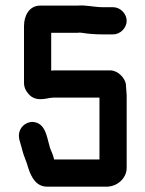

<svg xmlns="http://www.w3.org/2000/svg" viewBox="-20 -684 544 720"><path d="M404 -657H365C334 -657 300 -666 271 -663H131C90 -663 70 -626 70 -586V-372C70 -359 75 -346 85 -334C102 -313 123 -308 158 -315C163 -316 167 -317 170 -317C176 -318 182 -318 187 -318H353V-86H183C178 -106 176 -108 168 -128C157 -163 154 -205 124 -221C95 -236 66 -219 56 -198C43 -172 58 -147 63 -123C68 -101 81 -75 86 -54C98 -17 117 16 157 16H380C420 16 455 -16 455 -54V-328C455 -336 452 -359 452 -369C448 -393 421 -420 394 -420H187C182 -420 177 -420 172 -419V-561H272C275 -562 280 -562 287 -561C309 -557 340 -555 365 -555H404C431 -555 455 -579 455 -606C455 -633 431 -657 404 -657Z"/></svg>

Font: Electronic
Style: UltBlk
Weight: 500
Version: Version 1.011